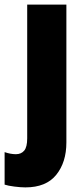

<svg xmlns="http://www.w3.org/2000/svg" viewBox="-62 -573 365 833"><path d="M48 240Q28 240 0.5 236.5Q-27 233 -42 228V87Q-16 96 7 96Q30 96 43 80.5Q56 65 56 27V-553H226V45Q226 131 182 185.5Q138 240 48 240Z"/></svg>

Font: Noto Sans Khmer UI Condensed Black
Style: Regular
Weight: 900
Width: 3
Designer: Danh Hong and the Monotype Design Team
Foundry: Monotype Imaging Inc.
Version: Version 2.002; ttfautohint (v1.8.4.7-5d5b)